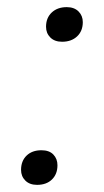

<svg xmlns="http://www.w3.org/2000/svg" viewBox="-20 -512 291 538"><path d="M84 6Q63 6 51 -6Q39 -18 39 -36Q39 -61 54.5 -76Q70 -91 96 -91Q118 -91 129.5 -79Q141 -67 141 -49Q141 -24 125.5 -9Q110 6 84 6ZM154 -395Q133 -395 121 -407Q109 -419 109 -437Q109 -462 125 -477Q141 -492 167 -492Q188 -492 200 -480Q212 -468 212 -450Q212 -425 196 -410Q180 -395 154 -395Z"/></svg>

Font: Celebes
Style: Italic
Weight: 400
Italic angle: -10°
Designer: Anugrah Pasau
Foundry: Lafontype
Version: Version 1.000; ttfautohint (v1.8.4)